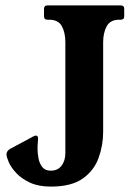

<svg xmlns="http://www.w3.org/2000/svg" viewBox="-20 -680 502 711"><path d="M427 -660Q440 -660 440 -647V-620Q440 -607 427 -607H422Q388 -607 375 -582.5Q362 -558 362 -524V-192Q362 -142 345 -95Q328 -48 286 -18.5Q244 11 168 11Q123 11 91.5 -3.5Q60 -18 40.3 -39.1Q20.7 -60.1 12.3 -79.8Q4 -99.4 4 -108Q4 -121 18 -129L100 -173Q108 -178 113 -178Q121 -178 121 -166Q121 -159 120 -151.5Q119 -144 119 -128Q119 -113 122.5 -94Q126 -75 136.5 -61.5Q147 -48 168 -48Q194 -48 208 -66.5Q222 -85 222 -113V-524Q222 -559 209 -583Q196 -607 162 -607H156Q143 -607 143 -620V-647Q143 -660 156 -660Z"/></svg>

Font: Young Serif Light
Style: Regular
Weight: 300
Designer: Bastien Sozeau
Foundry: NBR — Bastien Sozeau
Version: Version 5.001